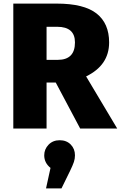

<svg xmlns="http://www.w3.org/2000/svg" viewBox="-20 -715 672 1068"><path d="M632 0H426L290 -256H239V0H54V-695H295Q447 -695 517 -640Q587 -585 587 -479Q587 -352 459 -290ZM301 -382Q397 -382 397 -479Q397 -566 298 -566H239V-382ZM322 333H236L261 219Q226 191 226 149Q226 115 250 90Q274 65 312 65Q350 65 373.5 89Q397 113 397 149Q397 168 391 186Q385 204 370 235Z"/></svg>

Font: Trujillo ExtraBold
Style: Regular
Weight: 800
Designer: Fira Sans original fonts by bBox Type GmbH, Carrois Corporate GbR, & Edenspiekermann AG / Changes by Cristiano Sobral
Foundry: Fira Sans original fonts by bBox Type GmbH, Carrois Corporate GbR, & Edenspiekermann AG / Changes by Cristiano Sobral
Version: Version 4.301;July 28, 2020;FontCreator 13.0.0.2655 64-bit